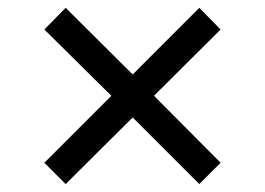

<svg xmlns="http://www.w3.org/2000/svg" viewBox="-20 -591 667 484"><path d="M91.8 -180.7 260.7 -349.6 91.8 -516.6 145.5 -571.3 314.5 -403.3 482.4 -571.3 536.1 -516.6 368.2 -349.6 536.1 -180.7 482.4 -127 314.5 -294.9 145.5 -127Z"/></svg>

Font: Pretendard GOV
Style: Regular
Weight: 400
Designer: Base glyphs from Inter by Rasmus Andersson; Hangeul glyphs from Noto Sans CJK(Source Han Sans) by Jang Soo-young and Kan
Foundry: Kil Hyung-jin
Version: Version 1.309